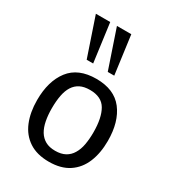

<svg xmlns="http://www.w3.org/2000/svg" viewBox="-196 -922 938 1040"><g transform="rotate(30 273.0 -402.0)"><path d="M273.4 8.8Q198.2 8.8 148.9 -23.9Q99.6 -56.6 75.7 -114.7Q51.8 -172.9 51.8 -249Q51.8 -367.7 106.2 -438.5Q160.6 -509.3 273.4 -509.3Q385.7 -509.3 440.2 -438.5Q494.6 -367.7 494.6 -249Q494.6 -172.9 470.7 -114.7Q446.8 -56.6 397.7 -23.9Q348.6 8.8 273.4 8.8ZM273.4 -59.6Q310.1 -59.6 335.2 -73.2Q360.4 -86.9 375.5 -112.3Q391.1 -137.7 397.5 -173.1Q403.8 -208.5 403.8 -250Q403.8 -340.3 375 -390.1Q346.2 -439.9 273.4 -439.9Q236.8 -439.9 212.2 -427.5Q187.5 -415 171.9 -390.6Q156.7 -366.7 149.9 -331.3Q143.1 -295.9 143.1 -250Q143.1 -208.5 149.9 -173.1Q156.7 -137.7 171.9 -112.3Q187.5 -86.9 212.2 -73.2Q236.8 -59.6 273.4 -59.6ZM307.1 -572.3 225.6 -813H315.4L347.7 -572.3ZM175.3 -572.3 93.8 -813H183.6L215.8 -572.3Z"/></g></svg>

Font: Mako
Style: Regular
Weight: 400
Designer: vernon adams
Foundry: vernon adams
Version: Version 1.100; ttfautohint (v1.8.4.7-5d5b);gftools[0.9.33]